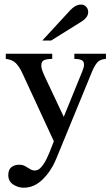

<svg xmlns="http://www.w3.org/2000/svg" viewBox="-20 -645 498 860"><path d="M454.6 -404.3V-381.3Q426.8 -379.4 414.6 -364Q402.3 -348.6 392.1 -323.7L230 70.8Q208 122.6 170.4 159.2Q132.8 195.8 85.9 195.8Q61 195.8 39.1 181.4Q17.1 167 17.1 139.2Q17.1 114.3 31.5 103.5Q45.9 92.8 65.4 92.8Q81.1 92.8 92.5 99.1Q104 105.5 114.3 112.1Q124.5 118.7 136.2 118.7Q151.9 118.7 165.3 103Q178.7 87.4 189.5 64.7Q200.2 42 208.3 20.8Q216.3 -0.5 221.2 -12.2L79.6 -318.4Q66.9 -345.7 51.3 -361.8Q35.6 -377.9 5.9 -381.3V-404.3H213.9V-381.3Q194.3 -381.3 179.7 -376.5Q165 -371.6 165 -351.6Q165 -340.8 169.2 -329.3Q173.3 -317.9 178.2 -307.1L265.6 -121.6L348.1 -324.2Q351.1 -332.5 353.8 -340.1Q356.4 -347.7 356.4 -355.5Q356.4 -372.1 343.5 -376.7Q330.6 -381.3 313 -381.3V-404.3ZM375 -591.3Q375 -578.1 366.9 -567.6Q358.9 -557.1 346.7 -549.3L209 -463.4H169.4L295.9 -600.6Q305.2 -610.4 317.1 -617.4Q329.1 -624.5 343.8 -624.5Q357.4 -624.5 366.2 -614.5Q375 -604.5 375 -591.3Z"/></svg>

Font: Scheherazade New Medium
Style: Regular
Weight: 500
Designer: SIL International
Foundry: SIL International
Version: Version 4.000